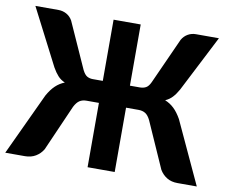

<svg xmlns="http://www.w3.org/2000/svg" viewBox="-78 -739 988 831"><g transform="rotate(10 416.0 -324.0)"><path d="M114.3 -648.4Q133.3 -648.4 149.7 -639.4Q166 -630.4 175.8 -613.3L266.6 -411.1Q276.4 -391.6 287.4 -385.5Q298.3 -379.4 312.5 -379.4H356.4V-648.4H475.6V-379.4H519.5Q534.2 -379.4 545.7 -385.5Q557.1 -391.6 565.9 -410.6L657.2 -612.8Q667 -629.9 683.1 -639.2Q699.2 -648.4 718.3 -648.4H819.3L692.4 -400.4Q680.7 -379.4 667.7 -365.5Q654.8 -351.6 636.7 -343.8Q658.7 -335 676.3 -318.4Q693.8 -301.8 709.5 -273.9L836.4 0H751.5Q724.1 0 704.6 -12Q685.1 -23.9 672.9 -44.4L583 -247.1Q573.2 -267.1 560.8 -274.9Q548.3 -282.7 530.8 -282.7H475.6V0H356.4V-282.7H301.8Q284.2 -282.7 271.7 -274.7Q259.3 -266.6 249 -246.6L160.2 -44.4Q147.9 -23.9 127.9 -12Q107.9 0 80.6 0H-5.4L122.6 -273.9Q138.2 -301.8 155.8 -318.4Q173.3 -335 195.8 -343.8Q177.2 -351.6 164.6 -365.5Q151.9 -379.4 140.1 -400.4L12.7 -648.4Z"/></g></svg>

Font: Carlito
Style: Bold
Weight: 700
Designer: Lukasz Dziedzic
Foundry: tyPoland Lukasz Dziedzic
Version: Version 1.104